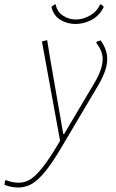

<svg xmlns="http://www.w3.org/2000/svg" viewBox="-130 -633 511 847"><path d="M317 -613 328 -603Q306 -555 254 -536.5Q202 -518 154.5 -536.5Q107 -555 97 -603L110 -613H116Q121 -582 147 -564.5Q173 -547 204.5 -547Q236 -547 267 -564.5Q298 -582 311 -613ZM78 -456 90 -382 149 -42H153L287 -268Q323 -328 323 -374Q323 -406 295 -444L296 -449L314 -455Q343 -414 343 -373Q343 -324 304 -258L140 19Q69 140 16.5 174.5Q-36 209 -110 183L-108 164L-103 162Q-38 187 8 155.5Q54 124 122 10L135 -12L55 -450Z"/></svg>

Font: Alegreya Sans SC Thin
Style: Italic
Weight: 100
Italic angle: -7°
Designer: Juan Pablo del Peral
Foundry: Huerta Tipografica
Version: Version 2.007